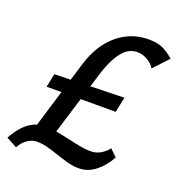

<svg xmlns="http://www.w3.org/2000/svg" viewBox="-133 -773 851 909"><g transform="rotate(20 292.0 -318.5)"><path d="M87 -50 208 -450Q240 -553 307.5 -609.5Q375 -666 464 -666Q511 -666 539.5 -651Q568 -636 591 -615L522 -541Q509 -564 483.5 -577.5Q458 -591 434 -591Q389 -591 357.5 -551Q326 -511 304 -444L183 -50ZM47 29 -7 0Q11 -33 33.5 -58.5Q56 -84 84 -98Q112 -112 144 -112Q171 -112 201 -106.5Q231 -101 263 -93.5Q295 -86 326 -80Q357 -74 385 -74Q412 -74 435 -87.5Q458 -101 472 -121L507 -87Q482 -40 443.5 -9.5Q405 21 360 21Q330 21 301 13Q272 5 243 -5Q214 -15 186.5 -22.5Q159 -30 132 -30Q107 -30 84 -14Q61 2 47 29ZM85 -290 99 -358 449 -367 433 -290Z"/></g></svg>

Font: Ysabeau Office SemiBold
Style: Italic
Weight: 600
Italic angle: -12°
Designer: Christian Thalmann (Catharsis Fonts)
Version: Version 2.001;gftools[0.9.30]; featfreeze: tnum,lnum,ss02